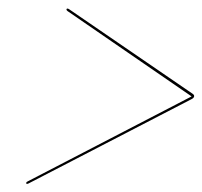

<svg xmlns="http://www.w3.org/2000/svg" viewBox="-20 -574 486 461"><path d="M139.5 -551.5Q140 -553.5 142 -553.5Q143.5 -553.5 146.5 -551.5L443 -348.5Q447 -345.5 446 -342Q445 -338.5 440 -336L49.5 -134Q47 -132.5 45 -132.5Q42.5 -132.5 43 -135Q43.5 -137.5 47.5 -139L440 -342.5L142 -547.5Q139.5 -549.5 139.5 -551.5Z"/></svg>

Font: Fraunces 144pt S000
Style: Italic
Weight: 400
Italic angle: -16°
Version: Version 1.000; ttfautohint (v1.8.3)